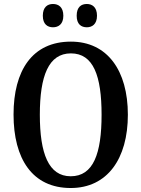

<svg xmlns="http://www.w3.org/2000/svg" viewBox="-20 -934 710 964"><path d="M416 -797C442 -797 467 -812 467 -855C467 -899 442 -914 416 -914C388 -914 365 -899 365 -855C365 -812 388 -797 416 -797ZM246 -797C273 -797 298 -812 298 -855C298 -899 273 -914 246 -914C219 -914 195 -899 195 -855C195 -812 219 -797 246 -797ZM335 10C519 10 622 -137 622 -358C622 -580 519 -725 336 -725C142 -725 48 -580 48 -359C48 -137 142 10 335 10ZM335 -49C224 -49 180 -163 180 -358C180 -553 224 -666 336 -666C449 -666 490 -553 490 -358C490 -163 449 -49 335 -49Z"/></svg>

Font: Noto Serif Tamil Condensed SemiBold
Style: Regular
Weight: 600
Width: 3
Designer: Indian Type Foundry, Tom Grace, and the Monotype Design Team
Foundry: Monotype Imaging Inc.
Version: Version 2.004